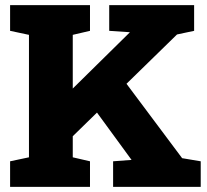

<svg xmlns="http://www.w3.org/2000/svg" viewBox="-20 -731 808 751"><path d="M220.2 -154.8 132.8 -254.9 487.3 -604 487.8 -605 407.2 -610.4V-710.9H739.3V-610.4L672.4 -596.2ZM19.5 0V-100.1L93.3 -115.7V-594.7L19.5 -610.4V-710.9H332V-610.4L264.6 -594.7V-115.7L332 -100.1V0ZM422.4 0V-100.1L493.7 -105.5H494.6L323.7 -339.4L443.4 -445.3L692.4 -112.3L765.1 -100.1V0Z"/></svg>

Font: Roboto Slab LO Black
Style: Regular
Weight: 900
Designer: Google
Version: Version 2.000